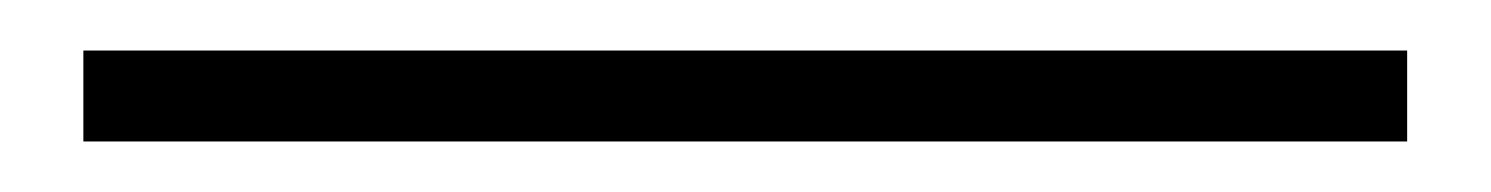

<svg xmlns="http://www.w3.org/2000/svg" viewBox="-20 70 590 76"><path d="M13 126H537V90H13Z"/></svg>

Font: Genne Gothic ExtraLight
Style: Regular
Weight: 250
Designer: Ryoko NISHIZUKA (kana & ideographs); Paul D. Hunt (Latin, Greek & Cyrillic); Wenlong ZHANG (bopomofo); Sandoll Communica
Foundry: Adobe Systems Incorporated
Version: Version 1.004;PS 1.004;hotconv 16.6.51;makeotf.lib2.5.65220